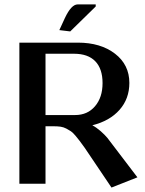

<svg xmlns="http://www.w3.org/2000/svg" viewBox="-20 -824 650 861"><path d="M409.2 -794.9 294.9 -683.1 246.1 -689 271 -743.2Q299.8 -804.2 328.1 -804.2H409.2ZM66.9 0V-632.8H329.1Q431.2 -632.8 495.6 -583.3Q560.1 -533.7 560.1 -452.1Q560.1 -381.3 516.1 -331.5Q472.2 -281.7 394 -262.2Q412.6 -252.4 431.9 -235.4Q451.2 -218.3 461.9 -205.1L596.2 -28.8L480 17.1L359.9 -161.1Q344.2 -182.6 337.4 -191.9Q330.6 -201.2 318.6 -215.3Q306.6 -229.5 298.3 -235.1Q290 -240.7 277.6 -247.3Q265.1 -253.9 251.5 -255.9Q237.8 -257.8 220.2 -257.8H184.1V0ZM312 -583H184.1V-308.1H316.9Q372.6 -308.1 406.2 -347.7Q439.9 -387.2 439.9 -451.2Q439.9 -515.6 407.2 -549.3Q374.5 -583 312 -583Z"/></svg>

Font: Resagokr
Style: Bold
Weight: 600
Designer: gluk
Foundry: gluk
Version: Version 0.95